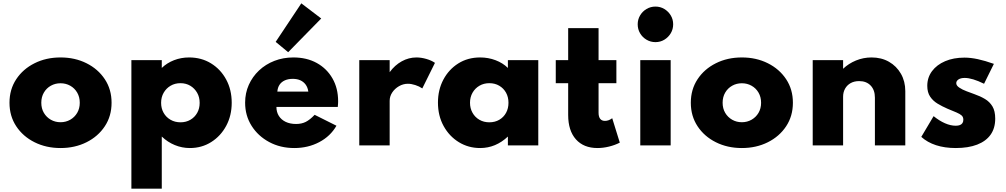

<svg xmlns="http://www.w3.org/2000/svg" viewBox="-20 -873 6044 1153"><path d="M343.5 16Q257 16 187.5 -18.8Q118 -53.5 77.5 -114.8Q37 -176 37 -256Q37 -336 77.5 -397.2Q118 -458.5 187.5 -493.2Q257 -528 343.5 -528Q430 -528 499.5 -493.2Q569 -458.5 609.5 -397.2Q650 -336 650 -256Q650 -176 609.5 -114.8Q569 -53.5 499.5 -18.8Q430 16 343.5 16ZM343.5 -139Q375.5 -139 401.8 -154Q428 -169 443.5 -195.2Q459 -221.5 459 -256Q459 -290.5 443.5 -317Q428 -343.5 401.8 -358.2Q375.5 -373 343.5 -373Q311.5 -373 285.2 -358.2Q259 -343.5 243.5 -317Q228 -290.5 228 -256Q228 -221.5 243.5 -195.2Q259 -169 285.2 -154Q311.5 -139 343.5 -139Z M769 260V-512H951.5V-465Q982.5 -495 1025 -511.5Q1067.5 -528 1115.5 -528Q1189.5 -528 1247.2 -492.5Q1305 -457 1338.2 -395.5Q1371.5 -334 1371.5 -256Q1371.5 -179 1338.5 -117.5Q1305.5 -56 1248.5 -20Q1191.5 16 1120 16Q1073 16 1029.8 -1.8Q986.5 -19.5 951.5 -53V260ZM1064 -138.5Q1097.5 -138.5 1123.5 -153.8Q1149.5 -169 1164.2 -195.2Q1179 -221.5 1179 -255Q1179 -289.5 1163.8 -316Q1148.5 -342.5 1122.8 -358Q1097 -373.5 1063.5 -373.5Q1030.5 -373.5 1004.2 -358Q978 -342.5 962.8 -316Q947.5 -289.5 947.5 -255.5Q947.5 -222 962.5 -195.5Q977.5 -169 1004 -153.8Q1030.5 -138.5 1064 -138.5Z M1747.5 16Q1663.5 16 1596.5 -20Q1529.5 -56 1490.8 -117.5Q1452 -179 1452 -256.5Q1452 -314 1474 -363.2Q1496 -412.5 1535.5 -449.8Q1575 -487 1627.8 -507.5Q1680.5 -528 1742 -528Q1822 -528 1882.2 -494.8Q1942.5 -461.5 1976.5 -402.2Q2010.5 -343 2010.5 -265Q2010.5 -258.5 2010.2 -253Q2010 -247.5 2008.5 -231H1640Q1640 -200 1654.5 -177Q1669 -154 1695.5 -141.2Q1722 -128.5 1758 -128.5Q1791.5 -128.5 1816.5 -141.2Q1841.5 -154 1869.5 -183.5L2000.5 -118Q1964.5 -55 1897.2 -19.5Q1830 16 1747.5 16ZM1645.5 -323H1831.5Q1828 -348 1815.5 -365Q1803 -382 1783.5 -390.8Q1764 -399.5 1738 -399.5Q1711 -399.5 1690.8 -390.5Q1670.5 -381.5 1659 -364.5Q1647.5 -347.5 1645.5 -323ZM1710.5 -559.5 1635.5 -621.5 1789.5 -853 1909 -762Z M2137.5 0V-512H2320V-439.5Q2350.5 -481.5 2392.5 -504.8Q2434.5 -528 2481 -528Q2509.5 -528 2540.5 -519Q2571.5 -510 2592 -495.5L2516 -342Q2498 -354.5 2474 -362.2Q2450 -370 2429.5 -370Q2401.5 -370 2376.2 -355.5Q2351 -341 2335.5 -317.8Q2320 -294.5 2320 -267.5V0Z M2863.5 16Q2793 16 2735.5 -19.2Q2678 -54.5 2644 -116.2Q2610 -178 2610 -257Q2610 -333.5 2642.5 -394.8Q2675 -456 2732 -492Q2789 -528 2863.5 -528Q2912 -528 2955.8 -511.5Q2999.5 -495 3030 -465V-512H3212.5V0H3030V-53Q2994 -19 2952.2 -1.5Q2910.5 16 2863.5 16ZM2918.5 -138.5Q2952.5 -138.5 2978.5 -153.8Q3004.5 -169 3019 -195.5Q3033.5 -222 3033.5 -256Q3033.5 -290 3018.8 -316.5Q3004 -343 2978 -358.2Q2952 -373.5 2918.5 -373.5Q2885.5 -373.5 2859.2 -358.2Q2833 -343 2817.8 -316.5Q2802.5 -290 2802.5 -256Q2802.5 -222.5 2817.5 -195.8Q2832.5 -169 2858.8 -153.8Q2885 -138.5 2918.5 -138.5Z M3568 16Q3485 16 3438.5 -36.2Q3392 -88.5 3392 -182.5V-373.5H3317.5V-512H3392V-704H3574.5V-512H3681.5V-373.5H3574.5V-196Q3574.5 -172 3584.2 -159.5Q3594 -147 3613 -147Q3635 -147 3656.5 -163L3702 -16.5Q3673 -1.5 3637.5 7.2Q3602 16 3568 16Z M3825 0V-512H4007.5V0ZM3916 -620Q3887 -620 3862.5 -634.5Q3838 -649 3823.8 -673.2Q3809.5 -697.5 3809.5 -727Q3809.5 -756 3823.8 -780.2Q3838 -804.5 3862.5 -819Q3887 -833.5 3916 -833.5Q3945.5 -833.5 3969.5 -819Q3993.5 -804.5 4008 -780.5Q4022.5 -756.5 4022.5 -727Q4022.5 -697.5 4008 -673.2Q3993.5 -649 3969.5 -634.5Q3945.5 -620 3916 -620Z M4435 16Q4348.5 16 4279 -18.8Q4209.5 -53.5 4169 -114.8Q4128.5 -176 4128.5 -256Q4128.5 -336 4169 -397.2Q4209.5 -458.5 4279 -493.2Q4348.5 -528 4435 -528Q4521.5 -528 4591 -493.2Q4660.5 -458.5 4701 -397.2Q4741.5 -336 4741.5 -256Q4741.5 -176 4701 -114.8Q4660.5 -53.5 4591 -18.8Q4521.5 16 4435 16ZM4435 -139Q4467 -139 4493.2 -154Q4519.5 -169 4535 -195.2Q4550.5 -221.5 4550.5 -256Q4550.5 -290.5 4535 -317Q4519.5 -343.5 4493.2 -358.2Q4467 -373 4435 -373Q4403 -373 4376.8 -358.2Q4350.5 -343.5 4335 -317Q4319.5 -290.5 4319.5 -256Q4319.5 -221.5 4335 -195.2Q4350.5 -169 4376.8 -154Q4403 -139 4435 -139Z M4860.5 0V-512H5043V-460Q5076 -491.5 5120.5 -509.8Q5165 -528 5214 -528Q5273 -528 5318.5 -502Q5364 -476 5390.2 -430.2Q5416.5 -384.5 5416.5 -325.5V0H5234V-286.5Q5234 -332.5 5208.5 -359.2Q5183 -386 5139.5 -386Q5110 -386 5088.5 -374Q5067 -362 5055 -340.8Q5043 -319.5 5043 -292V0Z M5719 16Q5653.5 16 5601.2 -1Q5549 -18 5512.5 -51L5586.5 -175.5Q5621 -147.5 5654.8 -132.8Q5688.5 -118 5719.5 -118Q5734.5 -118 5744.5 -122Q5754.5 -126 5759.8 -134Q5765 -142 5765 -154Q5765 -170 5755.2 -179.2Q5745.5 -188.5 5724.2 -197.5Q5703 -206.5 5669 -220.5Q5638 -234 5610.5 -250.5Q5583 -267 5565.8 -292.5Q5548.5 -318 5548.5 -357.5Q5548.5 -407.5 5577 -445.8Q5605.5 -484 5655.8 -505.5Q5706 -527 5772 -527Q5808.5 -527 5851.8 -517.8Q5895 -508.5 5948.5 -489.5L5889.5 -370Q5818.5 -405 5773.5 -405Q5749.5 -405 5736 -396Q5722.5 -387 5722.5 -373.5Q5722.5 -359 5740.8 -346.8Q5759 -334.5 5784.5 -325Q5810 -315.5 5830.5 -308Q5866.5 -295.5 5895 -278.5Q5923.5 -261.5 5940 -233.8Q5956.5 -206 5956.5 -160.5Q5956.5 -103.5 5928.8 -64.2Q5901 -25 5848 -4.5Q5795 16 5719 16Z"/></svg>

Font: Spartan Thin ExtraBold
Style: Regular
Weight: 800
Version: Version 1.004